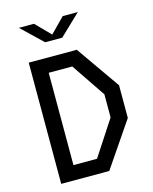

<svg xmlns="http://www.w3.org/2000/svg" viewBox="-136 -1029 891 1117"><g transform="rotate(-15 310.0 -470.0)"><path d="M91 0H380.5L564.5 -270V-467L380.5 -730H91ZM88 -940.5H179L265.5 -852.5L352 -940.5H443L317 -820H214ZM188 -87V-643H330L468.5 -438V-299L330 -87Z"/></g></svg>

Font: Monaspace Krypton
Style: Regular
Weight: 400
Designer: Riley Cran & the Lettermatic Team
Foundry: Lettermatic
Version: Version 1.200 (Monaspace Krypton)